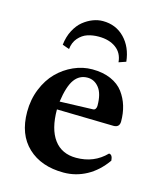

<svg xmlns="http://www.w3.org/2000/svg" viewBox="-102 -725 679 809"><g transform="rotate(15 237.5 -320.0)"><path d="M158.2 -274.9 301.8 -279.8Q309.6 -279.8 313.2 -285.6Q316.9 -291.5 316.9 -298.8Q316.9 -351.6 296.6 -377.2Q276.4 -402.8 246.1 -402.8Q210.9 -402.8 189.5 -373.3Q168 -343.8 158.2 -274.9ZM416 -117.2Q431.2 -117.2 433.1 -90.8Q397.9 -41 351.1 -15.6Q304.2 9.8 251 9.8Q153.3 9.8 95.2 -44.9Q37.1 -99.6 37.1 -198.2Q37.1 -252 55.9 -298.3Q74.7 -344.7 105.5 -375.7Q136.2 -406.7 175.8 -424.3Q215.3 -441.9 256.8 -441.9Q303.2 -441.9 337.9 -426.8Q372.6 -411.6 392.1 -385.3Q411.6 -358.9 420.9 -327.9Q430.2 -296.9 430.2 -261.2Q430.2 -234.9 403.8 -234.9L155.8 -240.2Q155.8 -154.8 189.5 -109.4Q223.1 -64 286.1 -64Q364.3 -64 416 -117.2ZM386.2 -509.8 355 -499Q351.6 -539.1 322.3 -560.5Q293 -582 247.1 -582Q220.7 -582 198.5 -574.7Q176.3 -567.4 159.2 -547.9Q142.1 -528.3 139.2 -499L108.9 -509.8Q112.8 -545.4 127.4 -573.2Q142.1 -601.1 162.1 -617.2Q182.1 -633.3 203.9 -641.6Q225.6 -649.9 247.1 -649.9Q304.2 -649.9 341.8 -611.1Q379.4 -572.3 386.2 -509.8Z"/></g></svg>

Font: Common Serif SemiBold
Style: Regular
Weight: 600
Designer: Philipp H. Poll, Khaled Hosny
Foundry: Stefan Peev, Context Ltd.
Version: Version 1.026